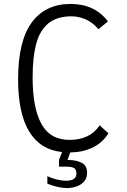

<svg xmlns="http://www.w3.org/2000/svg" viewBox="-20 -754 640 971"><path d="M219.5 175V137Q240.5 147 266 153.5Q291.5 160 313.5 160Q366.5 160 366.5 124Q366.5 103 354.8 96Q343 89 317.5 89H278.5V54L294 15Q182.5 3 127 -89.8Q71.5 -182.5 71.5 -352.5Q71.5 -545.5 140.2 -639.8Q209 -734 337 -734Q459.5 -734 526 -645.5L478 -606.5Q444.5 -644.5 408.8 -658Q373 -671.5 342 -671.5Q268 -671.5 224.8 -636Q181.5 -600.5 163.2 -532.8Q145 -465 145 -362Q145 -208 189.5 -127.2Q234 -46.5 332 -46.5Q434.5 -46.5 484 -120L528.5 -80Q497.5 -31 448 -7.5Q398.5 16 335 17L321.5 55H324.5Q364.5 55 392.5 69Q420.5 83 420.5 120Q420.5 147.5 404.5 164.8Q388.5 182 365.5 189.5Q342.5 197 319.5 197Q275.5 197 219.5 175Z"/></svg>

Font: JuliaMono Light
Style: Regular
Weight: 300
Monospace: yes
Designer: cormullion
Foundry: corm
Version: Version 0.054; ttfautohint (v1.8.4)